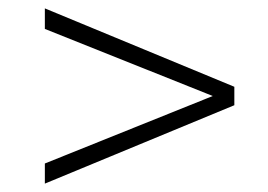

<svg xmlns="http://www.w3.org/2000/svg" viewBox="-20 -580 640 458"><path d="M87 -142V-190L505 -358V-344L87 -511V-560L539 -373V-329Z"/></svg>

Font: SUSE ExtraLight
Style: Regular
Weight: 250
Designer: Rene Bieder
Foundry: SUSE
Version: Version 1.000